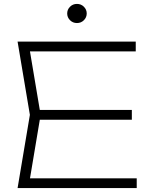

<svg xmlns="http://www.w3.org/2000/svg" viewBox="-20 -963 776 983"><path d="M655 -400V-350H156V-400ZM188 -375 126 -5 90 -50H680V0H70L133 -375L70 -750H675V-700H90L126 -744ZM374 -845Q353 -845 338.5 -859.5Q324 -874 324 -894Q324 -914 338.5 -928.5Q353 -943 374 -943Q395 -943 409.5 -928.5Q424 -914 424 -894Q424 -874 409.5 -859.5Q395 -845 374 -845Z"/></svg>

Font: Unbounded ExtraLight
Style: Regular
Weight: 250
Designer: Luke Prowse, Jean-Baptiste Morizot, Fátima Lázaro, Florian Runge
Foundry: NaN
Version: Version 1.701;gftools[0.9.28.dev5+ged2979d]